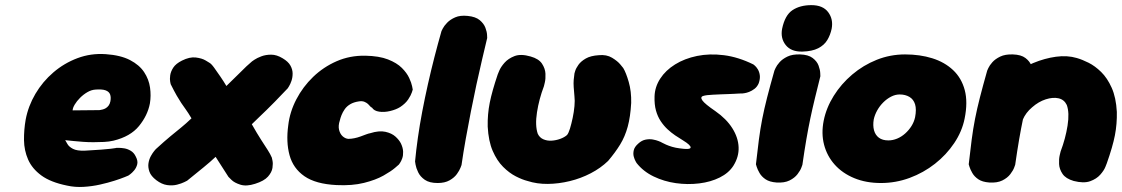

<svg xmlns="http://www.w3.org/2000/svg" viewBox="-20 -712 4371 748"><path d="M241 11Q177 -2 141 -28.5Q105 -55 89.5 -90.5Q74 -126 73.5 -166Q73 -206 80 -246Q90 -299 118 -346.5Q146 -394 188 -430Q230 -466 282 -485.5Q334 -505 392 -501Q450 -497 486.5 -478Q523 -459 541.5 -431Q560 -403 564.5 -371Q569 -339 564 -309Q555 -262 521.5 -221Q488 -180 422 -164Q405 -160 385 -159Q365 -158 343.5 -158Q322 -158 302.5 -159.5Q283 -161 267.5 -162.5Q252 -164 243 -165Q234 -166 234 -166Q237 -161 243 -150.5Q249 -140 264.5 -132Q280 -124 310 -125Q349 -127 373.5 -129Q398 -131 411.5 -132.5Q425 -134 429.5 -135Q434 -136 434 -136Q434 -136 443 -136Q452 -136 464.5 -134Q477 -132 489.5 -124.5Q502 -117 509 -102Q518 -85 514.5 -71.5Q511 -58 502.5 -48Q494 -38 487 -33Q480 -28 480 -28Q480 -28 465.5 -22Q451 -16 426 -8Q401 0 370 7Q339 14 305.5 16Q272 18 241 11ZM263 -282 367 -283Q367 -283 370.5 -283.5Q374 -284 380 -285.5Q386 -287 392 -290.5Q398 -294 403 -300.5Q408 -307 410 -317Q413 -333 409 -344Q405 -355 391.5 -360Q378 -365 352 -363Q336 -362 320.5 -353Q305 -344 292 -331Q279 -318 271 -304.5Q263 -291 263 -282Z M589 -10Q568 -26 562 -43.5Q556 -61 558.5 -76.5Q561 -92 568 -104.5Q575 -117 581 -124Q587 -131 587 -131Q622 -163 644.5 -181.5Q667 -200 685.5 -215Q704 -230 726 -251Q713 -273 703.5 -286Q694 -299 686 -311Q678 -323 668.5 -339.5Q659 -356 645 -384Q645 -384 643 -393.5Q641 -403 643 -418Q645 -433 655 -448.5Q665 -464 689 -476Q719 -491 743 -488Q767 -485 781 -476.5Q795 -468 795 -468Q803 -464 814.5 -448Q826 -432 839 -413Q852 -394 862 -377Q894 -408 911.5 -425.5Q929 -443 940 -453.5Q951 -464 962 -473Q962 -473 971.5 -479.5Q981 -486 998 -492.5Q1015 -499 1036.5 -499Q1058 -499 1081 -485Q1103 -472 1111.5 -456.5Q1120 -441 1120 -425.5Q1120 -410 1115.5 -397Q1111 -384 1106 -376Q1101 -368 1101 -368Q1071 -336 1051.5 -316.5Q1032 -297 1019 -284Q1006 -271 992.5 -258.5Q979 -246 961 -228Q982 -191 997.5 -167Q1013 -143 1023 -127.5Q1033 -112 1039 -98Q1039 -98 1041.5 -86.5Q1044 -75 1041.5 -58Q1039 -41 1024 -24Q1009 -7 974 4Q940 15 916.5 7.5Q893 0 881.5 -11.5Q870 -23 870 -23L820 -101Q800 -82 773 -60Q746 -38 709 -8Q709 -8 698 -2.5Q687 3 669.5 7.5Q652 12 631 9Q610 6 589 -10Z M1291 9Q1210 5 1166 -25.5Q1122 -56 1108 -107.5Q1094 -159 1103 -224Q1109 -276 1134.5 -325Q1160 -374 1200 -412.5Q1240 -451 1291.5 -473.5Q1343 -496 1403 -495Q1457 -494 1491.5 -480.5Q1526 -467 1545.5 -447.5Q1565 -428 1574 -408.5Q1583 -389 1585.5 -376Q1588 -363 1588 -363Q1588 -363 1584.5 -352Q1581 -341 1570.5 -325Q1560 -309 1539 -295Q1523 -285 1500 -279.5Q1477 -274 1457 -277Q1437 -280 1429 -293Q1426 -293 1422.5 -297.5Q1419 -302 1413.5 -307Q1408 -312 1399.5 -315.5Q1391 -319 1378 -317Q1358 -314 1344.5 -306Q1331 -298 1323 -286.5Q1315 -275 1310.5 -263.5Q1306 -252 1304 -243Q1297 -222 1301 -206Q1305 -190 1315 -181Q1325 -172 1337 -171Q1348 -171 1360.5 -173.5Q1373 -176 1385 -180.5Q1397 -185 1406.5 -188.5Q1416 -192 1422 -193Q1457 -204 1481.5 -198.5Q1506 -193 1520.5 -180Q1535 -167 1542 -153Q1550 -136 1550.5 -121Q1551 -106 1547 -95Q1543 -84 1538.5 -77.5Q1534 -71 1534 -71Q1534 -71 1519 -58Q1504 -45 1474 -28Q1444 -11 1398 0.5Q1352 12 1291 9Z M1685 1Q1653 1 1635 -11.5Q1617 -24 1609 -41Q1601 -58 1599 -70.5Q1597 -83 1597 -83Q1601 -126 1608 -175.5Q1615 -225 1625 -277.5Q1635 -330 1647 -383.5Q1659 -437 1672.5 -489.5Q1686 -542 1700 -591Q1700 -591 1705 -601Q1710 -611 1722 -623.5Q1734 -636 1753.5 -644.5Q1773 -653 1802 -650Q1833 -647 1849 -633.5Q1865 -620 1871 -604Q1877 -588 1877.5 -576Q1878 -564 1878 -564Q1869 -526 1858 -479.5Q1847 -433 1836 -382Q1825 -331 1814.5 -277.5Q1804 -224 1794.5 -171Q1785 -118 1778 -69Q1778 -69 1774 -58.5Q1770 -48 1760 -34Q1750 -20 1731.5 -9.5Q1713 1 1685 1Z M2035 -7Q2015 -12 1989.5 -25Q1964 -38 1940 -62Q1916 -86 1899.5 -124Q1883 -162 1880 -219Q1879 -267 1888 -312Q1897 -357 1919 -422Q1919 -422 1925 -436.5Q1931 -451 1945.5 -467.5Q1960 -484 1984.5 -493.5Q2009 -503 2047 -492Q2079 -483 2091.5 -464Q2104 -445 2105 -425Q2106 -405 2102.5 -390.5Q2099 -376 2099 -376Q2080 -326 2072 -274.5Q2064 -223 2075 -191Q2082 -176 2096.5 -169.5Q2111 -163 2128.5 -164Q2146 -165 2162.5 -171Q2179 -177 2189 -186Q2195 -193 2200.5 -211Q2206 -229 2211 -252.5Q2216 -276 2218 -298.5Q2220 -321 2218 -336Q2216 -358 2215 -373Q2214 -388 2215 -400.5Q2216 -413 2218 -426Q2218 -426 2221 -436Q2224 -446 2233.5 -459.5Q2243 -473 2262 -484Q2281 -495 2313 -497Q2343 -500 2364.5 -487Q2386 -474 2397 -460.5Q2408 -447 2408 -447Q2419 -429 2429.5 -392.5Q2440 -356 2439 -311Q2436 -257 2425.5 -218.5Q2415 -180 2396 -149Q2377 -118 2349 -85Q2320 -57 2281.5 -37Q2243 -17 2200 -6.5Q2157 4 2114.5 4.5Q2072 5 2035 -7Z M2628 -134Q2669 -128 2670.5 -137Q2672 -146 2641 -165Q2626 -174 2610.5 -184.5Q2595 -195 2580.5 -208.5Q2566 -222 2554 -240Q2542 -258 2535.5 -281.5Q2529 -305 2530 -336Q2531 -373 2552 -405.5Q2573 -438 2610 -461Q2647 -484 2695.5 -494Q2744 -504 2800 -497Q2856 -490 2915 -461Q2915 -461 2920.5 -456.5Q2926 -452 2932 -442.5Q2938 -433 2940 -419.5Q2942 -406 2936 -388Q2930 -374 2919.5 -366Q2909 -358 2898.5 -354Q2888 -350 2880.5 -349Q2873 -348 2873 -348Q2873 -348 2869 -348Q2865 -348 2857.5 -347.5Q2850 -347 2840 -346.5Q2830 -346 2817 -345.5Q2804 -345 2788.5 -344.5Q2773 -344 2757 -343Q2731 -342 2719 -338Q2707 -334 2716.5 -320.5Q2726 -307 2767 -279Q2810 -249 2833 -212.5Q2856 -176 2857.5 -138.5Q2859 -101 2837 -66Q2819 -38 2784 -20.5Q2749 -3 2704 2.5Q2659 8 2613 1.5Q2567 -5 2526.5 -24.5Q2486 -44 2460 -77Q2460 -77 2456 -84Q2452 -91 2449 -102Q2446 -113 2449 -126.5Q2452 -140 2467 -153Q2480 -165 2495 -168Q2510 -171 2523.5 -168.5Q2537 -166 2545.5 -162.5Q2554 -159 2554 -159Q2554 -159 2559.5 -156Q2565 -153 2575 -148.5Q2585 -144 2598.5 -140Q2612 -136 2628 -134Z M3005 -1Q2978 -3 2962.5 -13.5Q2947 -24 2939 -38Q2931 -52 2928 -62Q2925 -72 2925 -72Q2931 -126 2936.5 -168Q2942 -210 2949.5 -248.5Q2957 -287 2968.5 -332Q2980 -377 2997 -437Q2997 -437 3001.5 -447Q3006 -457 3017 -469.5Q3028 -482 3047.5 -491.5Q3067 -501 3097 -500Q3129 -499 3146 -486Q3163 -473 3169 -456.5Q3175 -440 3175.5 -427.5Q3176 -415 3176 -415Q3164 -367 3154.5 -328Q3145 -289 3137 -251Q3129 -213 3121.5 -169.5Q3114 -126 3106 -70Q3106 -70 3102 -59Q3098 -48 3087 -33.5Q3076 -19 3056 -9Q3036 1 3005 -1ZM3106 -511Q3062 -510 3041 -536.5Q3020 -563 3027 -600Q3038 -653 3067.5 -672.5Q3097 -692 3141 -692Q3186 -692 3206.5 -664.5Q3227 -637 3220 -600Q3215 -576 3203 -556Q3191 -536 3167.5 -524Q3144 -512 3106 -511Z M3412 1Q3354 1 3308 -18Q3262 -37 3232 -70.5Q3202 -104 3190.5 -148Q3179 -192 3189 -242Q3199 -292 3228 -338.5Q3257 -385 3300 -421.5Q3343 -458 3395.5 -479Q3448 -500 3506 -500Q3564 -500 3612 -485Q3660 -470 3693 -439Q3726 -408 3738.5 -361Q3751 -314 3738 -250Q3728 -200 3697.5 -154.5Q3667 -109 3622.5 -74Q3578 -39 3524 -19Q3470 1 3412 1ZM3441 -165Q3458 -165 3475 -172Q3492 -179 3506.5 -192Q3521 -205 3531 -221Q3541 -237 3545 -255Q3551 -286 3545 -305.5Q3539 -325 3523 -334.5Q3507 -344 3485 -344Q3468 -344 3451.5 -335.5Q3435 -327 3421 -313Q3407 -299 3397.5 -282Q3388 -265 3384 -247Q3380 -223 3385 -204.5Q3390 -186 3404 -175.5Q3418 -165 3441 -165Z M4163 -7Q4132 -16 4119.5 -34.5Q4107 -53 4106 -73Q4105 -93 4108.5 -107.5Q4112 -122 4112 -122Q4131 -172 4139 -222.5Q4147 -273 4136 -303Q4126 -324 4104 -329Q4082 -334 4054 -325Q4026 -316 4001 -294Q3976 -273 3964.5 -245.5Q3953 -218 3947.5 -192Q3942 -166 3937 -150Q3931 -129 3929 -119Q3927 -109 3926 -103Q3925 -97 3921 -86Q3921 -86 3919 -77.5Q3917 -69 3909.5 -57.5Q3902 -46 3886 -37Q3870 -28 3842 -26Q3819 -25 3804.5 -37.5Q3790 -50 3782.5 -62.5Q3775 -75 3775 -75Q3768 -87 3768.5 -99.5Q3769 -112 3773.5 -131.5Q3778 -151 3783 -183Q3785 -223 3788.5 -248Q3792 -273 3799 -291Q3806 -309 3819 -326.5Q3832 -344 3853 -368Q3881 -396 3921 -422Q3961 -448 4005.5 -466.5Q4050 -485 4094 -491Q4138 -497 4175 -486Q4196 -480 4221 -467.5Q4246 -455 4270 -431.5Q4294 -408 4311 -370Q4328 -332 4331 -276Q4332 -229 4323.5 -185Q4315 -141 4292 -76Q4292 -76 4286.5 -62Q4281 -48 4266.5 -31.5Q4252 -15 4227 -6Q4202 3 4163 -7ZM3834 -1Q3807 -3 3791.5 -13.5Q3776 -24 3768 -38Q3760 -52 3757 -62Q3754 -72 3754 -72Q3760 -126 3765.5 -168Q3771 -210 3778.5 -248.5Q3786 -287 3797.5 -332Q3809 -377 3826 -437Q3826 -437 3830.5 -447Q3835 -457 3846 -469.5Q3857 -482 3876.5 -491.5Q3896 -501 3926 -500Q3958 -499 3975 -486Q3992 -473 3998 -456.5Q4004 -440 4004.5 -427.5Q4005 -415 4005 -415Q3993 -367 3983.5 -328Q3974 -289 3966 -251Q3958 -213 3950.5 -169.5Q3943 -126 3935 -70Q3935 -70 3931 -59Q3927 -48 3916 -33.5Q3905 -19 3885 -9Q3865 1 3834 -1Z"/></svg>

Font: Sour Gummy Black
Style: Italic
Weight: 900
Italic angle: -11.3°
Designer: Stefie Justprince
Foundry: Eifetstype
Version: Version 1.000